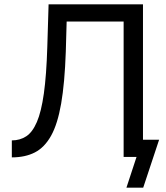

<svg xmlns="http://www.w3.org/2000/svg" viewBox="-20 -730 770 893"><path d="M555 0V-630H290L286 -489Q281 -344 264.5 -248.5Q248 -153 217.5 -98.5Q187 -44 142 -21Q97 2 35 2V-77Q73 -77 102 -96Q131 -115 151.5 -162.5Q172 -210 184 -295Q196 -380 200 -512L206 -710H645V0ZM568 143 615 0H555V-80H720L646 143Z"/></svg>

Font: Raleway Medium
Style: Regular
Weight: 500
Designer: Matt McInerney, Pablo Impallari, Rodrigo Fuenzalida
Foundry: Matt McInerney, Pablo Impallari, Rodrigo Fuenzalida
Version: Version 4.026